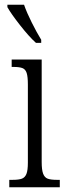

<svg xmlns="http://www.w3.org/2000/svg" viewBox="-20 -786 280 806"><path d="M19 -31H32Q59 -31 72 -36Q85 -41 91 -56Q97 -71 97 -103V-431Q97 -464 92 -479.5Q87 -495 74.5 -500Q62 -505 37 -505H29V-536H155V-106Q155 -73 161 -57Q167 -41 180 -36Q193 -31 220 -31H231V0H19ZM11 -756V-766H81Q92 -734 113 -692Q134 -650 153 -619V-606H131Q102 -632 64 -680.5Q26 -729 11 -756Z"/></svg>

Font: Noto Serif CondLight
Style: Regular
Weight: 300
Width: 3
Designer: Monotype Design Team
Foundry: Monotype Imaging Inc.
Version: Version 1.001